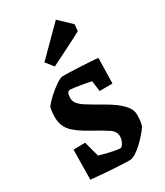

<svg xmlns="http://www.w3.org/2000/svg" viewBox="-179 -770 732 854"><g transform="rotate(-30 187.5 -343.0)"><path d="M228 10Q218 10 193.5 9Q169 8 138.5 6Q108 4 79.5 1.5Q51 -1 32 -3L34 -156L94 -157L115 -79Q131 -74 151 -69Q171 -64 189.5 -60.5Q208 -57 218 -57Q226 -57 234.5 -73Q243 -89 243 -104Q243 -129 219 -145.5Q195 -162 144 -190Q80 -225 57 -253Q34 -281 34 -322Q34 -335 35.5 -349Q37 -363 40 -373Q52 -390 75 -411Q98 -432 121 -447.5Q144 -463 156 -463Q169 -463 192 -462.5Q215 -462 242.5 -460.5Q270 -459 294.5 -457.5Q319 -456 334 -454L331 -324H265L258 -378Q254 -379 239.5 -382Q225 -385 207 -388Q189 -391 174 -393Q159 -395 154 -395Q136 -395 136 -361Q136 -343 148.5 -329.5Q161 -316 178.5 -305.5Q196 -295 212 -285Q232 -273 257 -259Q282 -245 304.5 -228Q327 -211 342 -191.5Q357 -172 357 -149Q357 -138 355.5 -123Q354 -108 350 -94Q342 -81 327 -63.5Q312 -46 294 -29Q276 -12 258.5 -1Q241 10 228 10ZM147 -518 116 -557 255 -696 317 -637 314 -603Q279 -584 233 -561Q187 -538 147 -518Z"/></g></svg>

Font: Grenze Gotisch SemiBold
Style: Regular
Weight: 600
Designer: Renata Polastri
Foundry: Omnibus-Type
Version: Version 1.001